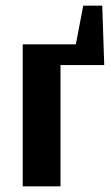

<svg xmlns="http://www.w3.org/2000/svg" viewBox="-20 -656 391 676"><path d="M273 -636H340L347 -427H193V0H60V-500H247Z"/></svg>

Font: ArsenalBold
Style: Bold
Weight: 700
Designer: Andrij Shevchenko
Foundry: Stairsfor.com
Version: Version 1.000